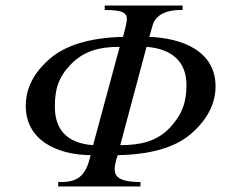

<svg xmlns="http://www.w3.org/2000/svg" viewBox="-20 -673 812 693"><path d="M531 -582C540 -614 572 -637 634 -637H639V-653H358V-637C422 -637 438 -627 438 -604C438 -593 430 -561 424 -540C305 -537 217 -510 161 -462C104 -413 73 -357 73 -291C73 -166 187 -114 307 -113C290 -36 259 -16 199 -16H190V0H487V-16C419 -16 394 -31 394 -62C394 -73 397 -92 405 -113C519 -115 609 -139 667 -188C725 -237 758 -296 758 -361C758 -488 640 -535 519 -540ZM509 -504C603 -496 653 -449 653 -366C653 -305 638 -260 593 -212C548 -164 489 -149 414 -149ZM316 -149C222 -156 178 -205 178 -288C178 -350 190 -393 235 -440C281 -488 337 -504 412 -504Z"/></svg>

Font: XITS
Style: Italic
Weight: 400
Italic angle: -16.33°
Designer: MicroPress Inc., with final additions and corrections provided by Coen Hoffman, Elsevier (retired)
Version: Version 1.107